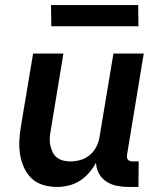

<svg xmlns="http://www.w3.org/2000/svg" viewBox="-20 -732 640 760"><path d="M206 8Q177 8 150.5 0Q124 -8 105 -26Q86 -44 75 -68.5Q64 -93 59.5 -120.5Q55 -148 56.5 -176Q58 -204 63 -233L111 -520H231L181 -217Q178 -202 177 -187Q176 -172 179 -158Q182 -144 187.5 -131.5Q193 -119 203.5 -110Q214 -101 228 -97Q242 -93 257 -93Q277 -93 297.5 -98.5Q318 -104 334.5 -117.5Q351 -131 361 -150.5Q371 -170 374 -190L429 -520H549L483 -120Q482 -115 482.5 -109.5Q483 -104 486.5 -100Q490 -96 495 -94.5Q500 -93 506 -93H529L528 8H489Q465 8 442.5 3.5Q420 -1 401.5 -13Q383 -25 372 -44.5Q361 -64 360 -88Q349 -67 332.5 -48Q316 -29 295.5 -16Q275 -3 251.5 2.5Q228 8 206 8ZM528 -628H183L182 -712H527Z"/></svg>

Font: Iosevka Extended
Style: Bold Italic
Weight: 700
Width: 7
Italic angle: -9°
Monospace: yes
Designer: Belleve Invis
Foundry: Belleve Invis
Version: Version 32.5.0; ttfautohint (v1.8.4)